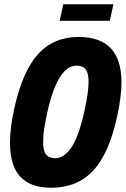

<svg xmlns="http://www.w3.org/2000/svg" viewBox="-20 -874 592 904"><path d="M27 -202Q27 -270 46 -358Q85 -537 158.5 -618.5Q232 -700 350 -700Q451 -700 501.5 -647Q552 -594 552 -485Q552 -424 533 -332Q495 -153 419.5 -71.5Q344 10 221 10Q124 10 75.5 -42Q27 -94 27 -202ZM379 -358Q397 -442 397 -488Q397 -530 383.5 -547.5Q370 -565 341 -565Q249 -565 200 -332Q183 -256 183 -206Q183 -164 197 -146.5Q211 -129 240 -129Q283 -129 318 -183Q353 -237 379 -358ZM278 -854H514L497 -776H261Z"/></svg>

Font: Decalotype ExtraBold Italic
Style: Regular
Weight: 800
Italic angle: -12°
Designer: Alfredo Marco Pradil
Foundry: Alfredo Marco Pradil
Version: Version 1.0